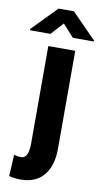

<svg xmlns="http://www.w3.org/2000/svg" viewBox="-150 -786 559 1045"><g transform="rotate(10 129.5 -263.0)"><path d="M65.9 -528.3H214.8V12.2Q214.8 77.1 194.3 122.1Q173.8 167 135.7 190.2Q97.7 213.4 44.4 213.4Q26.9 213.4 11.5 211.7Q-3.9 210 -21 205.1L-14.6 86.9Q-4.4 89.8 4.2 91.3Q12.7 92.8 25.4 92.8Q38.6 92.8 47.6 83.5Q56.6 74.2 61.3 56.4Q65.9 38.6 65.9 12.2ZM170.4 -738.8 305.2 -601.6V-595.7H189.9L127.9 -664.1L65.9 -595.7H-47.4V-603L85.4 -738.8Z"/></g></svg>

Font: Roboto Condensed ExtraBold
Style: Regular
Weight: 800
Designer: Christian Robertson
Foundry: Google
Version: Version 3.008; 2023